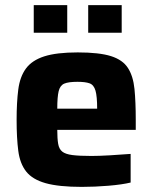

<svg xmlns="http://www.w3.org/2000/svg" viewBox="-20 -723 597 751"><path d="M300 8Q210 8 158.5 -6.5Q107 -21 82.5 -52Q58 -83 51.5 -133Q45 -183 45 -254Q45 -323 51.5 -373Q58 -423 81.5 -455Q105 -487 153 -502.5Q201 -518 284 -518Q368 -518 414 -503.5Q460 -489 480.5 -457Q501 -425 506 -375Q511 -325 511 -254V-215H204Q204 -181 207.5 -160.5Q211 -140 223.5 -130Q236 -120 263 -116.5Q290 -113 338 -113Q367 -113 410 -115.5Q453 -118 491 -121V-9Q458 -1 404.5 3.5Q351 8 300 8ZM204 -298H360Q360 -346 353.5 -368.5Q347 -391 330.5 -397Q314 -403 283 -403Q248 -403 231.5 -396Q215 -389 209.5 -366.5Q204 -344 204 -298ZM112 -595V-703H243V-595ZM325 -595V-703H456V-595Z"/></svg>

Font: Saira
Style: Bold
Weight: 700
Designer: Hector Gatti with collaboration of the Omnibus-Type team
Foundry: Omnibus-Type
Version: Version 1.100; ttfautohint (v1.8.3)